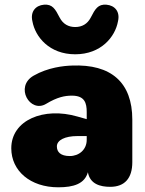

<svg xmlns="http://www.w3.org/2000/svg" viewBox="-20 -785 619 817"><path d="M228 12C294 12 340 -3 354 -52C363 -2 406 10 449 10C511 10 543 -27 543 -95V-276C543 -434 453 -513 286 -506C251 -505 184 -498 123 -463C41 -416 108 -302 176 -343C224 -372 256 -378 286 -378C341 -378 349 -346 349 -308V-278L310 -289C166 -331 28 -274 28 -154C28 -58 109 12 228 12ZM300 -554C410 -554 470 -628 482 -694C492 -736 468 -762 433 -765C397 -768 385 -747 366 -710C352 -683 329 -670 300 -670C271 -670 248 -683 234 -710C215 -747 203 -768 167 -765C132 -762 108 -736 118 -694C130 -628 190 -554 300 -554ZM222 -162C222 -189 257 -206 309 -206H349V-190C349 -148 316 -121 277 -121C238 -121 222 -138 222 -162Z"/></svg>

Font: SN Pro Black
Style: Regular
Weight: 900
Designer: Tobias Whetton
Foundry: Supernotes
Version: Version 1.001;Glyphs 3.2 (3249)